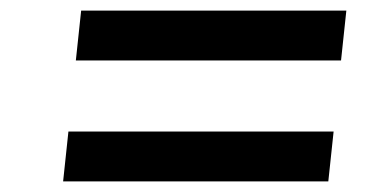

<svg xmlns="http://www.w3.org/2000/svg" viewBox="-20 -431 720 362"><path d="M609 -183 599 -89H99L109 -183ZM633 -411 623 -317H123L133 -411Z"/></svg>

Font: Quantico
Style: Italic
Weight: 400
Italic angle: -12°
Designer: Matt Desmond
Foundry: MADtype
Version: Version 2.002